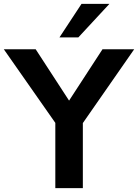

<svg xmlns="http://www.w3.org/2000/svg" viewBox="-51 -974 715 994"><path d="M133.8 -718.8 306.6 -453.1 479.5 -718.8H643.6L377.9 -336.9V0H235.4V-337.9L-31.2 -718.8ZM256.8 -780.3 371.1 -954.1H515.6L354.5 -780.3Z"/></svg>

Font: Min Sans Bold
Style: Regular
Weight: 700
Designer: Jinseong-Kim, NotoSansCJK, Nunito
Foundry: Jinseong-Kim
Version: Version 1.400;Glyphs 3.1.2 (3151)